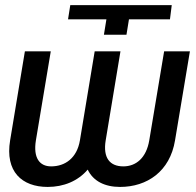

<svg xmlns="http://www.w3.org/2000/svg" viewBox="-20 -732 778 762"><path d="M402.3 -655.2 392.4 -594.1H481.9L491.8 -655.2H654.5L661.6 -711.6H258.9L250 -655.2ZM20.2 -175.1C-0.4 -51.5 66.4 9.9 169.4 9.9C232.2 9.9 289.1 -13.1 328.1 -58.9C349.8 -13.1 396 9.9 456.3 9.9C563.6 9.9 654.5 -51.5 674.7 -175.1L733.7 -528.4H631.4L572.4 -175.1C560.7 -104.8 519.5 -71.7 469.5 -71.7C416.5 -71.7 387.8 -104.8 399.5 -175.1L458.1 -528.4H355.8L297.2 -175.1C285.5 -104.8 238.6 -71.7 182.9 -71.7C137.1 -71.7 111.2 -105.1 122.5 -175.1L181.5 -528.4H78.8Z"/></svg>

Font: Margiela Sans Text
Style: Italic
Weight: 400
Italic angle: -9.39999°
Designer: Stefan Endress, Andreas Faust
Version: Version 1.100;FEAKit 1.0